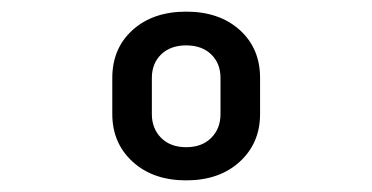

<svg xmlns="http://www.w3.org/2000/svg" viewBox="-20 -758 640 330"><path d="M300 -448Q243 -448 208 -480Q173 -512 173 -562V-624Q173 -675 208 -706.5Q243 -738 300 -738Q357 -738 392 -706.5Q427 -675 427 -624V-562Q427 -512 392 -480Q357 -448 300 -448ZM300 -505Q327 -505 343 -521Q359 -537 359 -562V-624Q359 -649 343 -664.5Q327 -680 300 -680Q273 -680 257 -664.5Q241 -649 241 -624V-562Q241 -537 257 -521Q273 -505 300 -505Z"/></svg>

Font: JetBrains Mono NL
Style: Bold
Weight: 700
Monospace: yes
Designer: Philipp Nurullin, Konstantin Bulenkov
Foundry: JetBrains
Version: Version 2.305; ttfautohint (v1.8.4.7-5d5b)